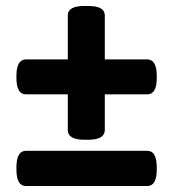

<svg xmlns="http://www.w3.org/2000/svg" viewBox="-20 -623 580 643"><path d="M262 -155Q207 -155 207 -188V-307H67Q35 -307 35 -362V-369Q35 -424 67 -424H207V-571Q207 -603 262 -603H276Q331 -603 331 -571V-424H473Q505 -424 505 -369V-362Q505 -307 473 -307H331V-188Q331 -155 276 -155ZM67 0Q35 0 35 -55V-62Q35 -118 67 -118H473Q505 -118 505 -62V-55Q505 0 473 0Z"/></svg>

Font: Asap Semi Condensed ExtraBold
Style: Regular
Weight: 800
Width: 4
Designer: Pablo Cosgaya
Foundry: Omnibus-Type
Version: Version 3.001; ttfautohint (v1.8.4.7-5d5b)